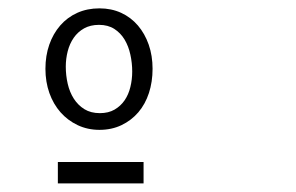

<svg xmlns="http://www.w3.org/2000/svg" viewBox="-20 -778 690 448"><path d="M115 -400H315V-350H115ZM212 -475Q184.5 -475 161.2 -486Q138 -497 121.2 -516Q104.5 -535 95.2 -561Q86 -587 86 -617.5Q86 -648 95 -673.8Q104 -699.5 120.5 -718.5Q137 -737.5 160.2 -748Q183.5 -758.5 212 -758.5Q240 -758.5 262.8 -748Q285.5 -737.5 301.8 -718.5Q318 -699.5 327 -673.8Q336 -648 336 -617.5Q336 -587 327.5 -561Q319 -535 302.8 -516Q286.5 -497 263.5 -486Q240.5 -475 212 -475ZM288.5 -611Q288.5 -631 284.2 -650.5Q280 -670 270.8 -685.5Q261.5 -701 246.8 -710.5Q232 -720 211 -720Q191 -720 176.2 -711.8Q161.5 -703.5 152 -689.8Q142.5 -676 138 -658.5Q133.5 -641 133.5 -622.5Q133.5 -602 138 -582.5Q142.5 -563 152.2 -547.8Q162 -532.5 177 -523.2Q192 -514 213 -514Q233 -514 247.2 -522.2Q261.5 -530.5 270.8 -544Q280 -557.5 284.2 -575Q288.5 -592.5 288.5 -611Z"/></svg>

Font: B612 Mono
Style: Regular
Weight: 400
Version: Version 1.005